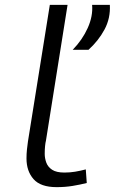

<svg xmlns="http://www.w3.org/2000/svg" viewBox="-20 -760 472 790"><path d="M185 -740H258L169 -181Q167 -174 165.5 -159.5Q164 -145 164 -127Q164 -109 170.5 -91Q177 -73 194.5 -61.5Q212 -50 245 -50Q268 -50 289 -53.5Q310 -57 333 -63L337 -7Q309 0 278.5 5Q248 10 213 10Q147 10 118 -23Q89 -56 89 -108Q89 -127 91 -146Q93 -165 95 -178ZM279 -555Q319 -596 341 -645Q363 -694 359 -740H432Q435 -685 410 -638.5Q385 -592 344 -555Z"/></svg>

Font: Georama ExtraExtended Light
Style: Italic
Weight: 300
Width: 8
Italic angle: -9°
Designer: Jean-Baptiste Levee
Foundry: Production Type
Version: Version 1.000